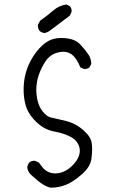

<svg xmlns="http://www.w3.org/2000/svg" viewBox="-20 -848 540 873"><path d="M305.2 -793.5Q305.7 -795.4 305.7 -799.3Q305.7 -803.2 304 -808.8Q302.2 -814.5 298.3 -819.3L282.7 -827.6Q248.5 -823.2 222.2 -800.3Q193.4 -775.4 162.6 -753.9L152.8 -735.8Q152.3 -733.9 152.3 -732.4Q152.3 -717.8 160.2 -707Q169.4 -699.7 181.6 -697.8Q194.3 -699.7 206.1 -708L297.4 -776.9ZM396 -128.4Q398.9 -150.9 398.9 -168.5Q398.9 -185.1 397 -197.3Q393.6 -225.6 359.9 -255.4Q325.2 -286.6 279.8 -297.9Q234.4 -309.1 214.4 -313Q190.4 -317.9 170.2 -346.4Q149.9 -375 146 -419.9Q145 -430.7 145 -437.7Q145 -444.8 145.5 -454.1Q146 -463.4 148.4 -477.1Q150.9 -490.7 156.2 -506.8Q168.5 -542 187 -569.3Q206.5 -599.1 241.7 -608.9Q254.9 -612.8 267.1 -612.8Q294.4 -612.8 314.5 -593.3Q331.5 -575.7 345.2 -542L360.8 -534.7Q362.8 -534.2 364.3 -534.2Q377.9 -534.2 386.7 -541.5L395 -557.6Q394.5 -581.1 382.8 -599.1Q369.6 -619.1 346.2 -644.5Q325.2 -668 286.6 -673.3Q272.5 -675.3 259.3 -675.3Q235.8 -675.3 216.3 -668.9Q186.5 -658.7 158.2 -627.4Q129.9 -596.2 110.8 -554.2Q87.4 -502 87.4 -439.9Q87.4 -406.2 95.2 -375Q105 -333.5 142.3 -296.1Q179.7 -258.8 225.1 -250.5Q274.4 -241.2 304.2 -224.1Q336.4 -205.6 342.3 -171.4Q342.8 -166.5 342.8 -161.6Q342.8 -129.4 309.1 -95.2Q272.9 -59.6 231.4 -59.6Q198.2 -59.6 175.3 -84.5L156.7 -108.9L140.1 -116.7Q138.2 -117.2 134.3 -117.2Q130.4 -117.2 124.5 -115.5Q118.7 -113.8 113.3 -109.4Q106 -100.1 104 -87.9Q106 -62.5 132.3 -43.5Q175.3 -2.4 210 5.4Q247.1 5.4 280 -7.8Q313 -21 353 -56.2Q391.6 -89.8 396 -128.4Z"/></svg>

Font: NaikaiFont
Style: Light
Weight: 300
Version: Version 1.89